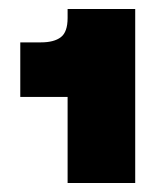

<svg xmlns="http://www.w3.org/2000/svg" viewBox="-20 -770 365 426"><path d="M130 -750H280V-364H130V-555H25V-676H71Q100 -676 115 -687.5Q130 -699 130 -730Z"/></svg>

Font: Overused Grotesk Black
Style: Italic
Weight: 900
Italic angle: -10°
Version: Version 0.003